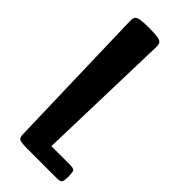

<svg xmlns="http://www.w3.org/2000/svg" viewBox="-261 -874 923 923"><g transform="rotate(45 200.0 -412.5)"><path d="M149.9 0Q105 0 94 -5.4Q83 -10.7 82 -33.2L61 -784.7Q60.5 -801.8 66.7 -810.3Q72.8 -818.8 92 -822Q111.3 -825.2 149.9 -825.2Q188.5 -825.2 207.8 -822Q227.1 -818.8 233.2 -810.3Q239.3 -801.8 238.8 -784.7L219.2 -90.8H346.2Q371.6 -90.8 376.2 -81.5Q380.9 -72.3 380.9 -45.4Q380.9 -19 376.2 -9.5Q371.6 0 346.2 0Z"/></g></svg>

Font: Denk One
Style: Regular
Weight: 400
Designer: Irina Smirnova, Eben Sorkin
Foundry: Sorkin Type Co.f
Version: Version 1.004; ttfautohint (v1.8.4.7-5d5b);gftools[0.9.23]